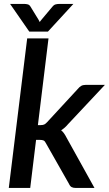

<svg xmlns="http://www.w3.org/2000/svg" viewBox="-20 -930 539 950"><path d="M23.5 0ZM220 -740 167.5 -311H181.5Q192.5 -311 199.2 -314.2Q206 -317.5 214 -326.5L365 -490Q373 -500 381.8 -505Q390.5 -510 403.5 -510H499L317 -316Q301.5 -297 282.5 -285.5Q291 -278.5 297.2 -269.5Q303.5 -260.5 309 -249.5L447.5 0H355Q342.5 0 334.5 -4.2Q326.5 -8.5 321.5 -20L208 -220Q202.5 -231.5 196 -234.8Q189.5 -238 175.5 -238H158.5L129.5 0H23.5L114.5 -740ZM217 -773.5H125L30 -910.5H102Q108 -910.5 116.8 -908.5Q125.5 -906.5 131 -897L171.5 -831L176.5 -821Q178.5 -823.5 180 -826Q181.5 -828.5 184 -831L239 -896.5Q247 -906.5 256 -908.5Q265 -910.5 271.5 -910.5H343Z"/></svg>

Font: Lato Semibold
Style: Italic
Weight: 600
Italic angle: -7°
Designer: Lukasz Dziedzic
Foundry: tyPoland Lukasz Dziedzic
Version: Version 2.006; 2014-01-15